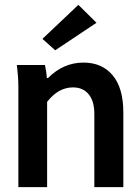

<svg xmlns="http://www.w3.org/2000/svg" viewBox="-20 -766 569 786"><path d="M55.2 0V-408.2Q55.2 -451.7 48.8 -500H164.1Q170.4 -469.7 171.9 -446.8H176.8Q239.7 -509.8 321.8 -509.8Q397.5 -509.8 441.2 -457.8Q484.9 -405.8 484.9 -305.2V0H366.2V-298.8Q366.2 -352.1 343 -380.1Q319.8 -408.2 278.8 -408.2Q218.8 -408.2 172.9 -349.1V0ZM206.1 -560.1 153.8 -606.9 300.8 -746.1 375 -672.9Z"/></svg>

Font: LT Hoop SemBd
Style: Regular
Weight: 600
Designer: Daniel Lyons
Foundry: LyonsType
Version: Version 1.000